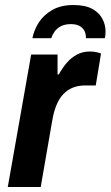

<svg xmlns="http://www.w3.org/2000/svg" viewBox="-20 -744 440 764"><path d="M11 0 104 -527H209V-448H214Q229 -475 246.5 -495Q264 -515 286.5 -527Q309 -539 337 -539Q352 -539 363.5 -536.5Q375 -534 382 -531L361 -404H319Q292 -404 270.5 -395.5Q249 -387 232.5 -370Q216 -353 205 -326.5Q194 -300 188 -265L142 0ZM272 -724Q319 -724 346.5 -709Q374 -694 387 -670Q400 -646 400 -619Q400 -612 399.5 -605.5Q399 -599 397 -592H322Q322 -611 315 -623Q308 -635 295 -641.5Q282 -648 262 -648Q238 -648 222 -639.5Q206 -631 197 -618Q188 -605 184 -592H109Q115 -624 134 -654Q153 -684 187.5 -704Q222 -724 272 -724Z"/></svg>

Font: Archivo SemiCondensed
Style: Bold Italic
Weight: 700
Width: 4
Italic angle: -10°
Designer: Hector Gatti
Foundry: Omnibus-Type
Version: Version 2.001